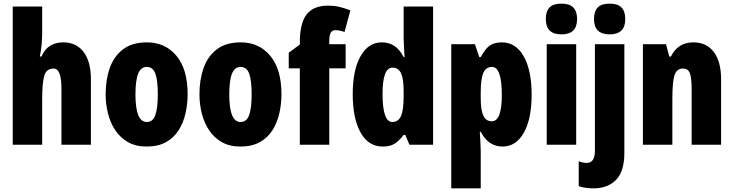

<svg xmlns="http://www.w3.org/2000/svg" viewBox="-20 -796 4035 1056"><path d="M212 -621Q212 -587 209 -552.5Q206 -518 199 -485H208Q241 -563 328 -563Q400 -563 440 -510Q480 -457 480 -360V0H318V-308Q318 -419 275 -419Q235 -419 223.5 -379Q212 -339 212 -253V0H50V-760H212Z M1012 -278Q1012 -225 1000.5 -173.5Q989 -122 963 -80.5Q937 -39 893.5 -14.5Q850 10 786 10Q727 10 684.5 -14Q642 -38 614.5 -79Q587 -120 574 -171.5Q561 -223 561 -278Q561 -358 584 -422.5Q607 -487 657 -525Q707 -563 788 -563Q889 -563 950.5 -489Q1012 -415 1012 -278ZM725 -276Q725 -125 787 -125Q821 -125 834.5 -163.5Q848 -202 848 -278Q848 -354 834.5 -391Q821 -428 787 -428Q755 -428 740 -391Q725 -354 725 -276Z M1528 -278Q1528 -225 1516.5 -173.5Q1505 -122 1479 -80.5Q1453 -39 1409.5 -14.5Q1366 10 1302 10Q1243 10 1200.5 -14Q1158 -38 1130.5 -79Q1103 -120 1090 -171.5Q1077 -223 1077 -278Q1077 -358 1100 -422.5Q1123 -487 1173 -525Q1223 -563 1304 -563Q1405 -563 1466.5 -489Q1528 -415 1528 -278ZM1241 -276Q1241 -125 1303 -125Q1337 -125 1350.5 -163.5Q1364 -202 1364 -278Q1364 -354 1350.5 -391Q1337 -428 1303 -428Q1271 -428 1256 -391Q1241 -354 1241 -276Z M1881 -420H1791V0H1629V-420H1568V-506L1629 -551V-560Q1629 -670 1667 -717.5Q1705 -765 1784 -765Q1817 -765 1843.5 -759Q1870 -753 1907 -739L1875 -620Q1862 -625 1849 -627.5Q1836 -630 1823 -630Q1791 -630 1791 -573V-553H1881Z M2085 10Q2006 10 1963 -67.5Q1920 -145 1920 -278Q1920 -411 1963 -487Q2006 -563 2080 -563Q2118 -563 2148 -544Q2178 -525 2200 -482H2205Q2203 -520 2201.5 -546Q2200 -572 2200 -588V-760H2362V0H2232L2209 -54H2200Q2174 -20 2149.5 -5Q2125 10 2085 10ZM2138 -125Q2171 -125 2185.5 -158Q2200 -191 2200 -265V-297Q2200 -363 2185.5 -393.5Q2171 -424 2139 -424Q2084 -424 2084 -280Q2084 -125 2138 -125Z M2740 -563Q2817 -563 2860.5 -486Q2904 -409 2904 -275Q2904 -142 2861 -66Q2818 10 2744 10Q2707 10 2677 -9Q2647 -28 2624 -71H2619Q2621 -34 2622.5 -7.5Q2624 19 2624 35V240H2462V-553H2592L2616 -482H2624Q2652 -533 2677.5 -548Q2703 -563 2740 -563ZM2686 -428Q2653 -428 2638.5 -395.5Q2624 -363 2624 -288V-256Q2624 -190 2638.5 -159.5Q2653 -129 2685 -129Q2740 -129 2740 -273Q2740 -428 2686 -428Z M3068 -776Q3113 -776 3133.5 -754.5Q3154 -733 3154 -691Q3154 -607 3068 -607Q2982 -607 2982 -691Q2982 -734 3002.5 -755Q3023 -776 3068 -776ZM3149 -553V0H2987V-553Z M3247 -691Q3247 -734 3267.5 -755Q3288 -776 3333 -776Q3378 -776 3398.5 -754.5Q3419 -733 3419 -691Q3419 -607 3333 -607Q3247 -607 3247 -691ZM3247 240Q3227 240 3205 237.5Q3183 235 3163 228V91Q3187 100 3208 100Q3252 100 3252 32V-553H3414V45Q3414 145 3369.5 192Q3325 239 3247 240Z M3794 -563Q3866 -563 3906 -510Q3946 -457 3946 -360V0H3784V-308Q3784 -363 3775 -391Q3766 -419 3736 -419Q3702 -419 3690 -383Q3678 -347 3678 -253V0H3516V-553H3643L3661 -485H3670Q3708 -563 3794 -563Z"/></svg>

Font: Noto Sans Malayalam ExtraCondensed Black
Style: Regular
Weight: 900
Width: 2
Designer: Jelle Bosma - Monotype Design Team
Foundry: Monotype Imaging Inc.
Version: Version 2.104; ttfautohint (v1.8.4.7-5d5b)